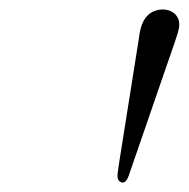

<svg xmlns="http://www.w3.org/2000/svg" viewBox="-20 -725 400 407"><path d="M229 -352C229 -341 236 -338 240 -338C247 -338 251 -347 253 -353L352 -640C355 -650 360 -662 360 -673C360 -693 344 -705 325 -705H324C277 -703 276 -651 274 -641L233 -383C232 -374 229 -358 229 -352Z"/></svg>

Font: CMU Serif
Style: Italic
Weight: 500
Italic angle: -14.04°
Version: Version 0.7.0